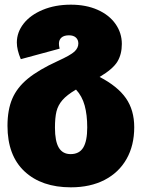

<svg xmlns="http://www.w3.org/2000/svg" viewBox="-20 -574 606 821"><path d="M554 -30Q554 48 521 106Q488 164 427 195.5Q366 227 283 227Q158 227 85 159Q12 91 12 -36Q12 -104 32.5 -152Q53 -200 99.5 -238Q146 -276 227 -313Q282 -338 298.5 -353.5Q315 -369 315 -388Q315 -404 304.5 -413.5Q294 -423 275 -423Q254 -423 243 -413.5Q232 -404 232 -387Q232 -378 235 -366L69 -321Q52 -361 52 -392Q52 -436 81 -473Q110 -510 163 -532Q216 -554 283 -554Q348 -554 397.5 -532Q447 -510 474 -471.5Q501 -433 501 -386Q501 -342 482 -310.5Q463 -279 406 -245Q483 -205 518.5 -154Q554 -103 554 -30ZM353 -29Q353 -83 342 -123Q331 -163 305 -191Q266 -168 247 -146Q228 -124 221.5 -97.5Q215 -71 215 -28Q215 30 231.5 57.5Q248 85 282 85Q319 85 336 57Q353 29 353 -29Z"/></svg>

Font: FiraGO Heavy
Style: Regular
Weight: 900
Designer: bBox Type
Foundry: bBox Type GmbH
Version: Version 1.001